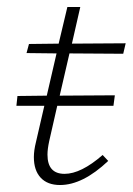

<svg xmlns="http://www.w3.org/2000/svg" viewBox="-20 -523 380 550"><path d="M179 -370 151 -249 309 -250 305 -220H144L121 -119Q116 -96 116 -80Q116 -25 165 -25Q212 -25 274 -79L290 -62Q217 7 152 7Q116 7 96.5 -14Q77 -35 77 -73Q77 -92 83 -116L107 -220H27L30 -248L114 -249L142 -370L56 -371L63 -397L148 -398L173 -503H210L186 -398L340 -399L333 -369Z"/></svg>

Font: Ysabeau Light
Style: Italic
Weight: 300
Italic angle: -12°
Designer: Christian Thalmann (Catharsis Fonts)
Version: Version 0.003